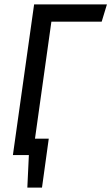

<svg xmlns="http://www.w3.org/2000/svg" viewBox="-20 -709 509 878"><path d="M215 -610 140 -75H203L172 149H105L112 0H39L136 -689H469L445 -610Z"/></svg>

Font: Fira Sans Compressed
Style: Italic
Weight: 400
Width: 1
Italic angle: -8°
Designer: bBox Type GmbH & Carrois Corporate GbR & Edenspiekermann AG
Foundry: bBox Type GmbH & Carrois Corporate GbR & Edenspiekermann AG
Version: Version 4.301